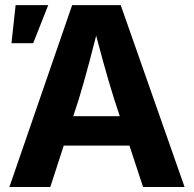

<svg xmlns="http://www.w3.org/2000/svg" viewBox="-20 -748 775 768"><path d="M17.6 0 268.6 -727.5H462.9L718.3 0H552.2L436.5 -352.1Q415 -420.4 393.3 -499Q371.6 -577.6 347.2 -672.9H382.3Q357.9 -577.6 336.9 -498.5Q315.9 -419.4 295.4 -352.1L181.2 0ZM175.3 -165.5V-283.2H560.5V-165.5ZM25.9 -575.2 42.5 -727.5H172.9L112.8 -575.2Z"/></svg>

Font: Inter 20pt
Style: Bold
Weight: 700
Version: Version 4.001;git-66647c0bb